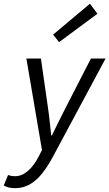

<svg xmlns="http://www.w3.org/2000/svg" viewBox="-82 -800 586 1030"><path d="M-1.7 209.5Q-18 209.5 -33.7 206Q-49.4 202.5 -61.9 195.1L-38.7 138.5Q-22.9 145.2 -1.2 145.2Q35.7 145.2 68.7 116.2Q101.7 87.1 126.7 37.4L143.2 4.8L59.5 -486.1H137.5L176.5 -213.8Q181.4 -181.3 185.1 -143.9Q188.8 -106.5 192.6 -73.8H196.6Q213.1 -107.7 231.1 -144.3Q249.2 -180.9 266 -213.8L405.8 -486.1H484.4L204.2 36.4Q174.7 92.1 143.8 130.8Q112.9 169.5 77.3 189.5Q41.8 209.5 -1.7 209.5ZM234.9 -574 202.9 -614.3 400.5 -780.1 440.6 -726.2Z"/></svg>

Font: Source Sans Variable
Style: Italic
Weight: 200
Italic angle: -11°
Designer: Paul D. Hunt
Foundry: Adobe Systems Incorporated
Version: Version 3.006;hotconv 1.0.111;makeotfexe 2.5.65597